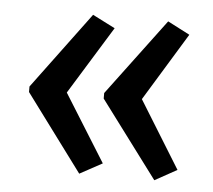

<svg xmlns="http://www.w3.org/2000/svg" viewBox="-38 -506 537 484"><g transform="rotate(5 230.0 -264.0)"><path d="M35 -271 179 -465 236 -436 130 -264 236 -94 179 -63 35 -257ZM224 -271 369 -465 425 -436 320 -264 425 -94 369 -63 224 -257Z"/></g></svg>

Font: Noto Sans Hebrew ExtraCondensed
Style: Regular
Weight: 400
Width: 2
Designer: Monotype Design Team
Foundry: Monotype Imaging Inc.
Version: Version 2.004; ttfautohint (v1.8.4.7-5d5b)